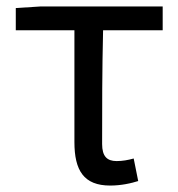

<svg xmlns="http://www.w3.org/2000/svg" viewBox="-20 -563 553 596"><path d="M322 13C356 13 387 6 409 -1L395 -71C377 -66 360 -63 342 -63C312 -63 297 -78 297 -116C297 -226 297 -346 300 -469H485V-543H107L29 -538V-469H211V-122C211 -34 240 13 322 13Z"/></svg>

Font: Source Han Sans KR Regular
Style: Regular
Weight: 400
Designer: Ryoko NISHIZUKA (kana & ideographs); Paul D. Hunt (Latin, Greek & Cyrillic); Wenlong ZHANG (bopomofo); Sandoll Communica
Foundry: Adobe Systems Incorporated
Version: Version 1.004;PS 1.004;hotconv 1.0.82;makeotf.lib2.5.63406